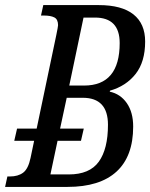

<svg xmlns="http://www.w3.org/2000/svg" viewBox="-37 -734 590 754"><path d="M486 -237Q486 -120 420.5 -60Q355 0 228 0H-17L-8 -41H2Q34 -41 54 -56Q74 -71 83 -114L97 -181H19L30 -229H107L184 -596Q191 -630 191 -635Q191 -658 176.5 -665.5Q162 -673 135 -673H124L133 -714H351Q441 -714 487 -677.5Q533 -641 533 -571Q533 -491 495.5 -443.5Q458 -396 395 -378L394 -374Q436 -365 461 -329Q486 -293 486 -237ZM433 -565Q433 -665 336 -665H291L235 -398H293Q433 -398 433 -565ZM387 -244Q387 -350 288 -350H225L199 -229H292L281 -181H189L161 -49H233Q315 -49 351 -99Q387 -149 387 -244Z"/></svg>

Font: Noto Serif Cond
Style: Italic
Weight: 400
Width: 3
Italic angle: -12°
Designer: Monotype Design Team
Foundry: Monotype Imaging Inc.
Version: Version 1.001